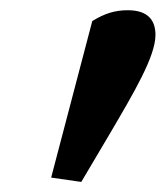

<svg xmlns="http://www.w3.org/2000/svg" viewBox="-20 -749 328 381"><path d="M81.5 -396.6 141.3 -388 197.2 -482.4C245.5 -564.8 288.5 -636.8 288.5 -679.7C288.5 -708.4 274 -728.7 233.6 -728.7C208.3 -728.7 188 -722.5 163.1 -707.2L81.5 -396.6Z"/></svg>

Font: Source Serif 4 Variable
Style: Italic
Weight: 400
Italic angle: -12°
Designer: Frank Grießhammer
Foundry: Adobe Systems Incorporated
Version: Version 4.004;hotconv 1.0.116;makeotfexe 2.5.65601